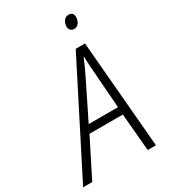

<svg xmlns="http://www.w3.org/2000/svg" viewBox="-276 -1010 979 1112"><g transform="rotate(-30 213.5 -454.0)"><path d="M-58 0 306 -716H368L429 0H374L352 -250H129L3 0ZM153 -301H349L331 -543Q329 -570 327 -599Q325 -628 325 -652H322Q302 -603 272 -542ZM357 -820Q342 -820 333 -829Q324 -838 324 -854Q324 -874 335.5 -891Q347 -908 368 -908Q400 -908 400 -875Q400 -853 388 -836.5Q376 -820 357 -820Z"/></g></svg>

Font: Noto Sans SemiCondensed Light
Style: Italic
Weight: 300
Width: 4
Italic angle: -12°
Designer: Monotype Design Team
Foundry: Monotype Imaging Inc.
Version: Version 2.013; ttfautohint (v1.8.4.7-5d5b)